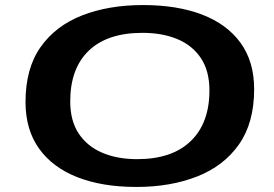

<svg xmlns="http://www.w3.org/2000/svg" viewBox="-20 -730 1083 760"><path d="M520 10Q385 10 286.5 -28.5Q188 -67 134.5 -142Q81 -217 81 -326Q81 -459 140.5 -543.5Q200 -628 305 -669Q410 -710 546 -710Q682 -710 780.5 -672Q879 -634 932.5 -560Q986 -486 986 -377Q986 -244 926 -158.5Q866 -73 760.5 -31.5Q655 10 520 10ZM523 -100Q661 -100 735 -171.5Q809 -243 809 -372Q809 -449 775.5 -499.5Q742 -550 682.5 -575Q623 -600 544 -600Q405 -600 331.5 -529.5Q258 -459 258 -329Q258 -252 291.5 -201.5Q325 -151 384.5 -125.5Q444 -100 523 -100Z"/></svg>

Font: Georama ExtraExtended SemiBold
Style: Italic
Weight: 600
Width: 8
Italic angle: -9°
Designer: Jean-Baptiste Levee
Foundry: Production Type
Version: Version 1.000